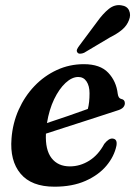

<svg xmlns="http://www.w3.org/2000/svg" viewBox="-20 -711 523 742"><path d="M430 -148Q421.5 -106.5 391 -70.2Q360.5 -34 310 -11.8Q259.5 10.5 190.5 10.5Q101.5 10.5 59.5 -39.8Q17.5 -90 24.5 -176Q29 -235 52.2 -287Q75.5 -339 113.2 -378.5Q151 -418 199.8 -440.5Q248.5 -463 304 -463Q367 -463 398.2 -430Q429.5 -397 435 -348.5Q437.5 -330.5 449 -328.5Q462 -326 462.5 -313Q463 -304 456.2 -296.2Q449.5 -288.5 432 -283.5Q410.5 -276.5 376.8 -265.5Q343 -254.5 303.8 -241.8Q264.5 -229 226.2 -216.8Q188 -204.5 157.5 -194.5Q154.5 -132 179.2 -100Q204 -68 250 -68Q289.5 -68 324.8 -90Q360 -112 383 -155Q400.5 -177 415 -175.5Q434.5 -174 430 -148ZM282.5 -413.5Q258 -413.5 233.2 -390.5Q208.5 -367.5 189.2 -327.5Q170 -287.5 161.5 -235.5Q199.5 -248 243.8 -263.2Q288 -278.5 319.5 -290Q326 -314.5 326 -350.5Q326 -379 314.5 -396.2Q303 -413.5 282.5 -413.5ZM355.5 -627Q378 -658.5 400.5 -676.5Q423 -694.5 448.5 -690.5Q471.5 -687.5 479 -670.2Q486.5 -653 478.5 -633.5Q470.5 -612 452.2 -596.5Q434 -581 405 -566.5L305 -507Q297 -503.5 289.5 -503.5Q282 -503.5 279 -508.5Q275 -514 278 -520.8Q281 -527.5 286.5 -534.5Z"/></svg>

Font: Fraunces 72pt S050 SemiBold
Style: Italic
Weight: 600
Italic angle: -16°
Version: Version 1.000; ttfautohint (v1.8.3)